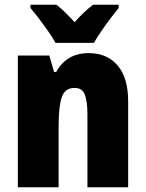

<svg xmlns="http://www.w3.org/2000/svg" viewBox="-20 -786 611 806"><path d="M353 -563Q429 -563 473.5 -511.5Q518 -460 518 -360V0H347V-306Q347 -361 336 -389Q325 -417 293 -417Q253 -417 239.5 -378.5Q226 -340 226 -250V0H55V-553H187L207 -484H216Q259 -563 353 -563ZM213 -606Q203 -625 183.5 -653Q164 -681 143.5 -708Q123 -735 108 -752V-766H217Q235 -752 253 -734.5Q271 -717 293 -693Q315 -717 334 -735Q353 -753 371 -766H478V-752Q463 -734 443 -707.5Q423 -681 404.5 -654Q386 -627 374 -606Z"/></svg>

Font: Noto Sans Gujarati UI Condensed Black
Style: Regular
Weight: 900
Width: 3
Designer: Jelle Bosma - Monotype Design Team, Universal Thirst
Foundry: Monotype Imaging Inc.
Version: Version 2.106; ttfautohint (v1.8.4.7-5d5b)